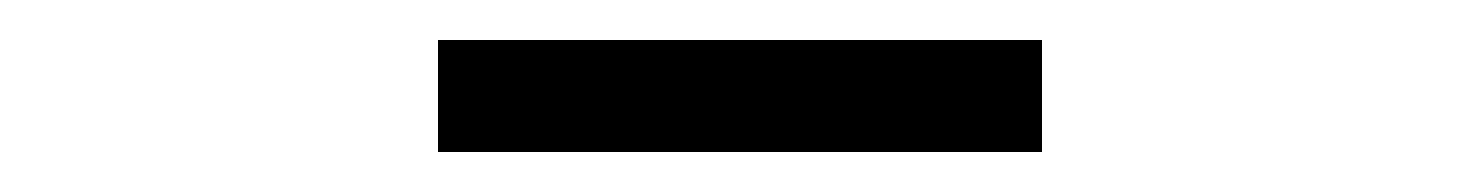

<svg xmlns="http://www.w3.org/2000/svg" viewBox="-20 -807 740 96"><path d="M199 -731V-787H501V-731Z"/></svg>

Font: Martian Mono ExtraLight
Style: Regular
Weight: 200
Monospace: yes
Designer: Roman Shamin
Foundry: Evil Martians
Version: Version 1.000; ttfautohint (v1.8.4.7-5d5b)